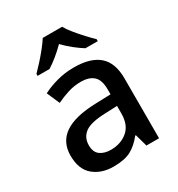

<svg xmlns="http://www.w3.org/2000/svg" viewBox="-183 -885 941 1014"><g transform="rotate(-30 287.5 -378.0)"><path d="M293 -549Q394 -549 445 -504.5Q496 -460 496 -365V0H419L398 -75H394Q359 -31 320 -10.5Q281 10 214 10Q141 10 93 -30Q45 -70 45 -154Q45 -236 107 -279Q169 -322 297 -326L390 -329V-358Q390 -417 363 -441Q336 -465 287 -465Q246 -465 208 -453Q170 -441 135 -424L101 -502Q139 -522 188.5 -535.5Q238 -549 293 -549ZM317 -256Q226 -253 191 -226.5Q156 -200 156 -153Q156 -111 181 -92.5Q206 -74 246 -74Q307 -74 348 -108.5Q389 -143 389 -212V-259ZM347 -766Q359 -744 381.5 -716.5Q404 -689 428.5 -662.5Q453 -636 472 -618V-606H397Q371 -622 342 -645Q313 -668 287 -695Q233 -641 178 -606H105V-618Q124 -637 147.5 -663Q171 -689 193 -716.5Q215 -744 229 -766Z"/></g></svg>

Font: Noto Sans Sora Sompeng Medium
Style: Regular
Weight: 500
Designer: Monotype Design Team. David Williams.
Foundry: Monotype Imaging Inc.
Version: Version 2.101; ttfautohint (v1.8.4.7-5d5b)